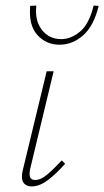

<svg xmlns="http://www.w3.org/2000/svg" viewBox="-20 -663 373 687"><path d="M94 4Q79 4 70 -3Q61 -10 59 -23Q57 -36 62 -56L147 -408H172L88 -59Q84 -40 87.5 -29.5Q91 -19 106 -19Q126 -19 149 -38.5Q172 -58 201 -89L213 -77Q180 -40 150.5 -18Q121 4 94 4ZM193 -503Q145 -503 113.5 -538Q82 -573 88 -642L110 -643Q104 -589 130 -556Q156 -523 199 -523Q234 -523 266.5 -550Q299 -577 315 -643L333 -642Q316 -571 278 -537Q240 -503 193 -503Z"/></svg>

Font: Ysabeau Infant Thin
Style: Italic
Weight: 250
Italic angle: -12°
Designer: Christian Thalmann (Catharsis Fonts)
Version: Version 2.001;gftools[0.9.30]; featfreeze: ss01,ss02,lnum